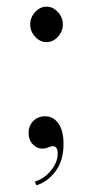

<svg xmlns="http://www.w3.org/2000/svg" viewBox="-20 -447 278 580"><path d="M120.6 -319.8Q101.1 -319.8 86.2 -335.9Q71.3 -352.1 71.3 -373Q71.3 -394.5 86.2 -410.6Q101.1 -426.8 120.6 -426.8Q140.1 -426.8 155 -410.6Q169.9 -394.5 169.9 -373Q169.9 -352.1 155 -335.9Q140.1 -319.8 120.6 -319.8ZM90.3 112.8 85 101.6Q114.3 92.8 134.3 67.6Q154.3 42.5 154.3 17.1Q154.3 -5.4 139.2 -5.4Q133.3 -5.4 125.5 -1.7Q117.7 2 107.4 2Q91.3 2 78.9 -11.2Q66.4 -24.4 66.4 -45.4Q66.4 -67.4 80.6 -81.5Q94.7 -95.7 116.2 -95.7Q141.6 -95.7 156.7 -73.7Q171.9 -51.8 171.9 -12.7Q171.9 38.6 147.7 70.6Q123.5 102.5 90.3 112.8Z"/></svg>

Font: Bacasime Antique
Style: Regular
Weight: 400
Designer: The DocRepair Project, Claus Eggers Sørensen
Foundry: Google
Version: Version 2.000